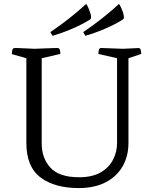

<svg xmlns="http://www.w3.org/2000/svg" viewBox="-20 -944 773 976"><path d="M271 -700Q283 -700 285 -687.5Q287 -675 287 -670L192 -648V-215Q192 -140 236.5 -91.5Q281 -43 382 -43Q449 -43 491.5 -67.5Q534 -92 554.5 -132Q575 -172 575 -216V-648L480 -670Q480 -675 482 -688Q484 -701 496 -700L605 -696Q641 -698 657.5 -698.5Q674 -699 678.5 -699.5Q683 -700 683 -700Q694 -700 696 -687.5Q698 -675 698 -670L633 -648V-218Q633 -150 603 -98Q573 -46 516.5 -17Q460 12 380 12Q258 12 186 -42Q114 -96 114 -218V-648L40 -669Q40 -674 42 -687Q44 -700 55 -700Q55 -700 60.5 -700Q66 -700 87.5 -699Q109 -698 156 -696Q226 -699 248.5 -699.5Q271 -700 271 -700ZM247 -762 236 -781Q236 -781 261.5 -798.5Q287 -816 329 -848.5Q371 -881 418 -924Q421 -921 427 -908.5Q433 -896 438 -881.5Q443 -867 443 -857Q443 -848 438 -845Q405 -824 367.5 -807Q330 -790 297.5 -778.5Q265 -767 247 -762ZM414 -762 403 -781Q403 -781 428.5 -798.5Q454 -816 496 -848.5Q538 -881 585 -924Q588 -921 594 -908.5Q600 -896 605 -881.5Q610 -867 610 -857Q610 -848 605 -845Q572 -824 534.5 -807Q497 -790 464.5 -778.5Q432 -767 414 -762Z"/></svg>

Font: Mate SC
Style: Regular
Weight: 400
Designer: Eduardo Rodriguez Tunni
Foundry: Eduardo Rodriguez Tunni
Version: Version 1.003; ttfautohint (v1.8.4.7-5d5b);gftools[0.9.24]